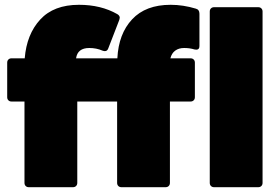

<svg xmlns="http://www.w3.org/2000/svg" viewBox="-20 -780 1164 800"><path d="M100 0Q92 0 87 -5Q82 -10 82 -18V-357H28Q20 -357 15 -362Q10 -367 10 -375V-519Q10 -527 15 -532Q20 -537 28 -537H83Q91 -637 147.5 -698.5Q204 -760 309 -760Q401 -760 469 -721Q479 -715 479 -706L477 -697L431 -578Q427 -567 417 -567Q413 -567 407 -569Q382 -580 352 -580Q303 -580 297 -537H469Q474 -639 530.5 -699.5Q587 -760 691 -760Q743 -760 796 -744Q811 -740 811 -723V-588Q811 -573 798 -573Q793 -573 790 -574Q771 -580 747 -580Q725 -580 710 -569Q695 -558 690 -537H774Q782 -537 787 -532Q792 -527 792 -519V-375Q792 -367 787 -362Q782 -357 774 -357H688V-18Q688 -10 683 -5Q678 0 670 0H486Q478 0 473 -5Q468 -10 468 -18V-357H302V-18Q302 -10 297 -5Q292 0 284 0ZM872 0Q864 0 859 -5Q854 -10 854 -18V-732Q854 -740 859 -745Q864 -750 872 -750H1056Q1064 -750 1069 -745Q1074 -740 1074 -732V-18Q1074 -10 1069 -5Q1064 0 1056 0Z"/></svg>

Font: LINE Seed Sans TH App Heavy
Style: Regular
Weight: 900
Designer: Dalton Maag Ltd | Thai characters by Cadson Demak Co.,Ltd.
Foundry: Dalton Maag Ltd
Version: Version 1.003